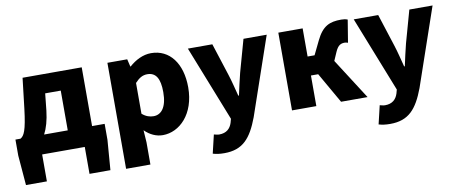

<svg xmlns="http://www.w3.org/2000/svg" viewBox="-69 -874 3291 1384"><g transform="rotate(-10 1576.5 -182.0)"><path d="M182 0H494V197H647L664 -22V-139H572V-569H139L113 -347C94 -188 75 -154 48 -139H11V-22L29 197H182ZM221 -139C243 -181 259 -236 267 -306L280 -430H394V-139Z M760 207H938V44L932 -45C970 -7 1016 14 1064 14C1186 14 1303 -98 1303 -294C1303 -469 1217 -583 1081 -583C1022 -583 966 -554 921 -514H918L905 -569H760ZM1022 -132C995 -132 966 -140 938 -165V-390C968 -423 995 -438 1028 -438C1091 -438 1120 -391 1120 -291C1120 -177 1076 -132 1022 -132Z M1478 219C1613 219 1675 147 1730 1L1926 -569H1756L1690 -333C1677 -279 1664 -226 1653 -172H1648C1633 -228 1621 -281 1604 -333L1528 -569H1349L1567 -17L1559 12C1546 52 1518 80 1464 80C1451 80 1436 75 1426 73L1394 208C1418 215 1441 219 1478 219Z M2011 0H2189V-224H2242L2370 0H2564L2373 -298L2400 -360C2421 -408 2443 -415 2471 -415C2479 -415 2486 -412 2493 -410L2520 -575C2506 -581 2490 -583 2473 -583C2388 -583 2336 -561 2289 -464L2240 -363H2189V-569H2011Z M2692 219C2827 219 2889 147 2944 1L3140 -569H2970L2904 -333C2891 -279 2878 -226 2867 -172H2862C2847 -228 2835 -281 2818 -333L2742 -569H2563L2781 -17L2773 12C2760 52 2732 80 2678 80C2665 80 2650 75 2640 73L2608 208C2632 215 2655 219 2692 219Z"/></g></svg>

Font: ChiuKong Gothic MN Heavy
Style: Regular
Weight: 900
Designer: Ryoko NISHIZUKA 西塚涼子 (kana, bopomofo & ideographs); Paul D. Hunt (Latin, Greek & Cyrillic); Sandoll Communications 산돌커뮤니
Foundry: Adobe
Version: Version 1.300